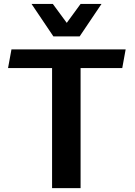

<svg xmlns="http://www.w3.org/2000/svg" viewBox="-20 -970 694 990"><path d="M395.5 0H248.5V-619.1H21.5L39.1 -715.3H627.9L610.4 -619.1H395.5ZM503.4 -949.7 390.6 -782.2H255.4L142.6 -949.7H252.4L324.2 -852.1L395.5 -949.7Z"/></svg>

Font: Proza Libre
Style: SemiBold
Weight: 600
Designer: Jasper de Waard
Foundry: Jasper de Waard
Version: Version 1.000; ttfautohint (v1.4.1.8-43bc) -l 8 -r 50 -G 200